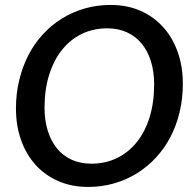

<svg xmlns="http://www.w3.org/2000/svg" viewBox="-20 -748 790 776"><path d="M719 -409.5Q719 -349.5 706 -295Q693 -240.5 668.8 -194.2Q644.5 -148 610 -110.8Q575.5 -73.5 533 -47.2Q490.5 -21 441 -6.8Q391.5 7.5 336.5 7.5Q269 7.5 214.8 -16.5Q160.5 -40.5 122.8 -82.8Q85 -125 64.8 -183Q44.5 -241 44.5 -309.5Q44.5 -370 57.8 -424.5Q71 -479 95 -525.5Q119 -572 153.5 -609.5Q188 -647 230.5 -673.2Q273 -699.5 322.5 -713.8Q372 -728 427 -728Q494.5 -728 548.5 -704Q602.5 -680 640.5 -637.2Q678.5 -594.5 698.8 -536.2Q719 -478 719 -409.5ZM603 -407Q603 -458.5 590 -500.2Q577 -542 552.5 -571.8Q528 -601.5 492.8 -617.5Q457.5 -633.5 413.5 -633.5Q357 -633.5 310.2 -610.8Q263.5 -588 230.2 -546Q197 -504 178.5 -444.8Q160 -385.5 160 -313Q160 -261.5 173 -219.8Q186 -178 210.2 -148.2Q234.5 -118.5 269.5 -102.5Q304.5 -86.5 349 -86.5Q406 -86.5 452.8 -109.2Q499.5 -132 533 -173.8Q566.5 -215.5 584.8 -274.8Q603 -334 603 -407Z"/></svg>

Font: Lato 2
Style: Italic
Weight: 600
Italic angle: -7°
Designer: Lukasz Dziedzic with Adam Twardoch and Botio Nikoltchev
Foundry: tyPoland Lukasz Dziedzic
Version: Version 2.015; 2015-08-06; http://www.latofonts.com/